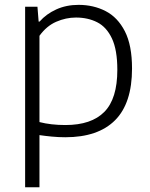

<svg xmlns="http://www.w3.org/2000/svg" viewBox="-20 -570 632 810"><path d="M86 220V-541.5H138L143 -479H147Q175 -511 217.2 -530.2Q259.5 -549.5 311.5 -549.5Q374.5 -549.5 425.5 -523.2Q476.5 -497 506.8 -438Q537 -379 537 -281Q537 -134.5 465.5 -62.8Q394 9 255.5 9Q226.5 9 198.2 6.2Q170 3.5 146.5 0V220ZM256 -42.5Q365.5 -42.5 420.2 -98Q475 -153.5 475 -275.5Q475 -359.5 452.2 -407.8Q429.5 -456 390.2 -476Q351 -496 300.5 -496Q258 -496 217.2 -478.2Q176.5 -460.5 146.5 -419V-55Q195 -42.5 256 -42.5Z"/></svg>

Font: Encode Sans SemiExpanded SemiExpanded Light
Style: Regular
Weight: 300
Width: 6
Designer: Multiple Designers
Foundry: Impallari Type
Version: Version 3.000; ttfautohint (v1.8.3) -l 8 -r 50 -G 200 -x 14 